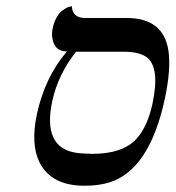

<svg xmlns="http://www.w3.org/2000/svg" viewBox="-20 -577 556 608"><path d="M377 -413.1H220.7Q164.1 -341.8 145.5 -256.8Q114.7 -112.3 217.3 -93.8Q238.3 -90.3 272 -89.8Q368.2 -89.8 412.1 -137.2Q447.3 -176.3 462.9 -249Q487.3 -363.8 444.3 -396Q420.4 -412.6 377 -413.1ZM247.6 11.2Q143.1 11.2 105.5 -62Q76.7 -119.6 96.7 -214.8Q122.1 -332.5 191.9 -414.1Q149.9 -414.1 145 -461.9Q144 -475.1 146.5 -485.8Q150.4 -505.4 158.2 -519.8Q166 -534.2 174.3 -541Q182.6 -547.9 190.2 -551.8Q197.8 -555.7 202.6 -556.2L207.5 -557.1Q209.5 -521 247.6 -520H381.3Q497.1 -520 513.2 -417.5Q522 -358.9 502.4 -266.1Q454.1 -40 327.1 0.5Q292.5 11.2 247.6 11.2Z"/></svg>

Font: Linux Libertine Display Slanted O
Style: Slanted
Weight: 400
Designer: Philipp H. Poll
Foundry: Philipp H. Poll
Version: Version 5.0.9